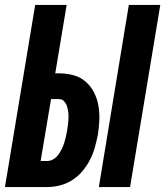

<svg xmlns="http://www.w3.org/2000/svg" viewBox="-29 -755 667 775"><path d="M370 0 491 -735H618L496 0ZM-9 0 113 -735H240L194 -459H209Q239 -459 267 -451.5Q295 -444 316 -426Q337 -408 350 -383Q363 -358 368 -329.5Q373 -301 372 -271Q371 -241 366 -211Q361 -186 354 -160.5Q347 -135 334.5 -110.5Q322 -86 304 -64.5Q286 -43 262.5 -28Q239 -13 213 -6.5Q187 0 161 0ZM135 -105H161Q174 -105 186 -112Q198 -119 206 -130Q214 -141 220 -153Q226 -165 230 -177.5Q234 -190 237 -203Q240 -216 242 -228Q244 -241 245.5 -253.5Q247 -266 247.5 -278.5Q248 -291 246.5 -303Q245 -315 241.5 -326Q238 -337 230 -346Q222 -355 209 -355H177Z"/></svg>

Font: Iosevka SS04 XBd Ex
Style: Italic
Weight: 800
Width: 7
Italic angle: -9°
Monospace: yes
Designer: Belleve Invis
Foundry: Belleve Invis
Version: Version 19.0.0; ttfautohint (v1.8.4)